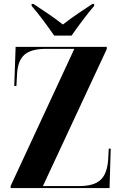

<svg xmlns="http://www.w3.org/2000/svg" viewBox="-20 -951 617 971"><path d="M254 -771H342C373 -816 423 -883 456 -921V-931H447C408 -905 343 -863 298 -827C253 -863 189 -905 149 -931H140V-921C174 -883 223 -816 254 -771ZM34 0H534L540 -199H530L527 -143C519 -47 480 -10 378 -10H197L520 -703V-714H59L52 -516H63L66 -571C70 -667 111 -704 215 -704H356L34 -11Z"/></svg>

Font: Noto Serif Display ExtraCondensed ExtraBold
Style: Regular
Weight: 800
Width: 2
Designer: Monotype Design Team
Foundry: Monotype Imaging Inc.
Version: Version 2.009